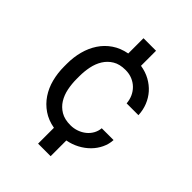

<svg xmlns="http://www.w3.org/2000/svg" viewBox="-218 -754 983 983"><g transform="rotate(45 273.5 -262.5)"><path d="M286.6 -64Q310.5 -64 332.5 -71.8Q354.5 -79.6 371.3 -93.3Q388.2 -106.9 398.7 -125.7Q409.2 -144.5 411.1 -166.5H496.6Q495.1 -135.7 481.4 -107.2Q467.8 -78.6 445.1 -55.7Q422.4 -32.7 392.1 -16.6Q361.8 -0.5 327.1 5.9V119.6H236.3V4.9Q189.5 -3.4 154.8 -27.1Q120.1 -50.8 96.9 -85.4Q73.7 -120.1 62.5 -163.3Q51.3 -206.5 51.3 -253.9V-274.4Q51.3 -321.3 62.7 -364.5Q74.2 -407.7 97.2 -442.4Q120.1 -477.1 154.8 -500.7Q189.5 -524.4 236.3 -533.2V-643.6H327.1V-534.7Q364.7 -528.8 395.3 -512Q425.8 -495.1 447.8 -470.5Q469.7 -445.8 482.4 -414.1Q495.1 -382.3 496.6 -346.7H411.1Q409.2 -371.1 399.7 -392.3Q390.1 -413.6 374 -429.4Q357.9 -445.3 335.7 -454.6Q313.5 -463.9 286.1 -463.9Q244.1 -463.9 216.6 -447.3Q189 -430.7 172.1 -403.6Q155.3 -376.5 148.4 -342.5Q141.6 -308.6 141.6 -274.4V-253.9Q141.6 -218.8 148.4 -184.8Q155.3 -150.9 171.9 -124Q188.5 -97.2 216.3 -80.6Q244.1 -64 286.6 -64Z"/></g></svg>

Font: Nahid FD
Style: FD
Weight: 400
Foundry: DejaVu fonts team - Redesigned by Saber Rastikerdar
Version: Version 0.3.0